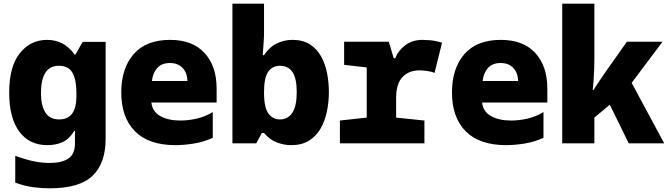

<svg xmlns="http://www.w3.org/2000/svg" viewBox="-20 -780 3640 1045"><path d="M250 245Q209 245 162 239Q115 233 63 214V68Q120 89 165 98Q210 107 250 107Q317 107 352.5 82.5Q388 58 388 2V-67H384Q355 -21 318.5 -5.5Q282 10 238 10Q139 10 84.5 -64.5Q30 -139 30 -275Q30 -418 88 -490.5Q146 -563 236 -563Q330 -563 387 -482H390L430 -552H555V-25Q555 108 484 176.5Q413 245 250 245ZM302 -130Q351 -130 373.5 -163Q396 -196 396 -257V-273Q396 -346 374.5 -384Q353 -422 300 -422Q203 -422 203 -272Q203 -207 226.5 -168.5Q250 -130 302 -130Z M936 10Q789 10 714.5 -65.5Q640 -141 640 -277Q640 -408 707.5 -485.5Q775 -563 906 -563Q1028 -563 1093.5 -491.5Q1159 -420 1159 -298V-222H804Q809 -173 852 -148.5Q895 -124 962 -124Q1007 -124 1053 -135Q1099 -146 1138 -170V-30Q1088 -7 1034 1.5Q980 10 936 10ZM1000 -339Q999 -384 973.5 -410.5Q948 -437 905 -437Q859 -437 835 -409Q811 -381 807 -339Z M1565 10Q1526 10 1487.5 -4.5Q1449 -19 1417 -56H1405L1375 0H1245V-760H1417V-587Q1417 -577 1415 -549.5Q1413 -522 1410 -480H1417Q1446 -524 1486.5 -543.5Q1527 -563 1572 -563Q1628 -563 1666 -539Q1704 -515 1727 -474Q1750 -433 1760 -382.5Q1770 -332 1770 -279Q1770 -224 1759 -172Q1748 -120 1724 -79Q1700 -38 1661 -14Q1622 10 1565 10ZM1503 -130Q1547 -130 1571 -166Q1595 -202 1595 -279Q1595 -353 1572 -387.5Q1549 -422 1504 -422Q1463 -422 1440 -390Q1417 -358 1417 -278Q1417 -194 1441 -162Q1465 -130 1503 -130Z M1830 0V-124L1976 -140V-413L1853 -427V-553H2096L2123 -463H2131Q2148 -506 2186.5 -534.5Q2225 -563 2280 -563Q2294 -563 2320.5 -561Q2347 -559 2386 -548L2345 -383Q2328 -391 2302.5 -394Q2277 -397 2262 -397Q2206 -397 2171 -361Q2136 -325 2136 -246V-140L2290 -124V0Z M2736 10Q2589 10 2514.5 -65.5Q2440 -141 2440 -277Q2440 -408 2507.5 -485.5Q2575 -563 2706 -563Q2828 -563 2893.5 -491.5Q2959 -420 2959 -298V-222H2604Q2609 -173 2652 -148.5Q2695 -124 2762 -124Q2807 -124 2853 -135Q2899 -146 2938 -170V-30Q2888 -7 2834 1.5Q2780 10 2736 10ZM2800 -339Q2799 -384 2773.5 -410.5Q2748 -437 2705 -437Q2659 -437 2635 -409Q2611 -381 2607 -339Z M3040 0V-760H3215V-460Q3215 -436 3214 -405.5Q3213 -375 3211 -344.5Q3209 -314 3206 -290H3210Q3228 -317 3243.5 -341Q3259 -365 3281 -396L3392 -553H3586L3418 -329L3595 0H3402L3299 -210L3215 -140V0Z"/></svg>

Font: Noto Sans Mono Black
Style: Regular
Weight: 900
Designer: Monotype Design Team
Foundry: Monotype Imaging Inc.
Version: Version 2.014